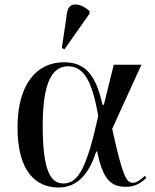

<svg xmlns="http://www.w3.org/2000/svg" viewBox="-20 -824 689 854"><path d="M267 -605 378 -763V-775C336 -812 285 -819 278 -766L255 -610ZM241 10C331 10 380 -62 408 -150H412C437 -31 469 7 541 7C587 7 614 -17 631 -33L624 -42C612 -30 590 -11 571 -11C542 -11 526 -38 479 -251L609 -536H486L442 -358H436C404 -503 351 -547 264 -547C144 -547 58 -451 58 -257C58 -65 136 10 241 10ZM262 -8C204 -8 170 -66 170 -265C170 -464 215 -529 283 -529C350 -529 389 -470 417 -308C366 -79 329 -8 262 -8Z"/></svg>

Font: Noto Serif Display Medium
Style: Regular
Weight: 500
Designer: Monotype Design Team
Foundry: Monotype Imaging Inc.
Version: Version 2.009